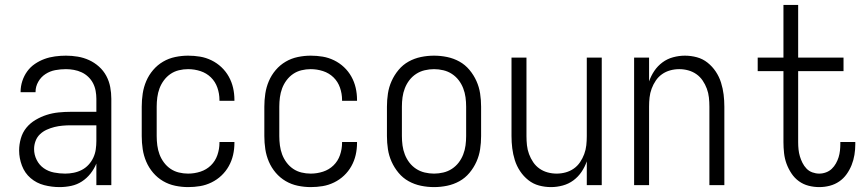

<svg xmlns="http://www.w3.org/2000/svg" viewBox="-20 -755 3540 783"><path d="M223 8Q191 8 160 0Q129 -8 105 -28.5Q81 -49 69.5 -79.5Q58 -110 58 -141Q58 -166 65 -190.5Q72 -215 87.5 -234Q103 -253 125 -266Q147 -279 170.5 -286.5Q194 -294 219 -296.5Q244 -299 268 -299H373V-352Q373 -368 370 -384.5Q367 -401 359.5 -415.5Q352 -430 340 -441.5Q328 -453 313 -460Q298 -467 281.5 -470Q265 -473 249 -473Q227 -473 205.5 -469Q184 -465 165.5 -453Q147 -441 136 -421.5Q125 -402 125 -381V-379H64V-381Q64 -403 71 -424.5Q78 -446 91 -464Q104 -482 122.5 -494.5Q141 -507 161.5 -514.5Q182 -522 204.5 -525Q227 -528 249 -528Q273 -528 297 -524Q321 -520 343 -510Q365 -500 383.5 -483.5Q402 -467 413.5 -445.5Q425 -424 429.5 -400Q434 -376 434 -352V0H373V-88Q364 -66 349 -47Q334 -28 314 -15Q294 -2 270.5 3Q247 8 223 8ZM246 -47Q263 -47 280.5 -50.5Q298 -54 313.5 -62Q329 -70 341 -83Q353 -96 360.5 -112Q368 -128 370.5 -145.5Q373 -163 373 -180V-244H268Q252 -244 235 -242.5Q218 -241 202 -237Q186 -233 170.5 -226Q155 -219 143 -207.5Q131 -196 125 -180Q119 -164 119 -147Q119 -124 129.5 -103Q140 -82 158.5 -69Q177 -56 200 -51.5Q223 -47 246 -47Z M747 8Q721 8 694.5 2.5Q668 -3 645 -16.5Q622 -30 604.5 -50.5Q587 -71 576.5 -95.5Q566 -120 562 -146.5Q558 -173 558 -200V-320Q558 -347 562 -373.5Q566 -400 576.5 -424.5Q587 -449 604.5 -469.5Q622 -490 645 -503.5Q668 -517 694.5 -522.5Q721 -528 747 -528Q772 -528 796 -524Q820 -520 842.5 -509Q865 -498 883 -481Q901 -464 913 -442.5Q925 -421 930.5 -397Q936 -373 936 -348V-344H875V-347Q875 -373 866.5 -397.5Q858 -422 840 -439.5Q822 -457 797.5 -465Q773 -473 747 -473Q728 -473 709.5 -468.5Q691 -464 675.5 -453.5Q660 -443 648.5 -427.5Q637 -412 630.5 -394.5Q624 -377 621.5 -358Q619 -339 619 -320V-200Q619 -181 621.5 -162Q624 -143 630.5 -125.5Q637 -108 648.5 -92.5Q660 -77 675.5 -66.5Q691 -56 709.5 -51.5Q728 -47 747 -47Q773 -47 797.5 -55Q822 -63 840 -80.5Q858 -98 866.5 -122.5Q875 -147 875 -173V-176H936V-172Q936 -147 930.5 -123Q925 -99 913 -77.5Q901 -56 883 -39Q865 -22 842.5 -11Q820 0 796 4Q772 8 747 8Z M1247 8Q1221 8 1194.5 2.5Q1168 -3 1145 -16.5Q1122 -30 1104.5 -50.5Q1087 -71 1076.5 -95.5Q1066 -120 1062 -146.5Q1058 -173 1058 -200V-320Q1058 -347 1062 -373.5Q1066 -400 1076.5 -424.5Q1087 -449 1104.5 -469.5Q1122 -490 1145 -503.5Q1168 -517 1194.5 -522.5Q1221 -528 1247 -528Q1272 -528 1296 -524Q1320 -520 1342.5 -509Q1365 -498 1383 -481Q1401 -464 1413 -442.5Q1425 -421 1430.5 -397Q1436 -373 1436 -348V-344H1375V-347Q1375 -373 1366.5 -397.5Q1358 -422 1340 -439.5Q1322 -457 1297.5 -465Q1273 -473 1247 -473Q1228 -473 1209.5 -468.5Q1191 -464 1175.5 -453.5Q1160 -443 1148.5 -427.5Q1137 -412 1130.5 -394.5Q1124 -377 1121.5 -358Q1119 -339 1119 -320V-200Q1119 -181 1121.5 -162Q1124 -143 1130.5 -125.5Q1137 -108 1148.5 -92.5Q1160 -77 1175.5 -66.5Q1191 -56 1209.5 -51.5Q1228 -47 1247 -47Q1273 -47 1297.5 -55Q1322 -63 1340 -80.5Q1358 -98 1366.5 -122.5Q1375 -147 1375 -173V-176H1436V-172Q1436 -147 1430.5 -123Q1425 -99 1413 -77.5Q1401 -56 1383 -39Q1365 -22 1342.5 -11Q1320 0 1296 4Q1272 8 1247 8Z M1750 8Q1723 8 1696.5 2.5Q1670 -3 1646.5 -16Q1623 -29 1605.5 -50Q1588 -71 1577 -95.5Q1566 -120 1562 -146.5Q1558 -173 1558 -200V-320Q1558 -347 1562 -373.5Q1566 -400 1577 -424.5Q1588 -449 1605.5 -470Q1623 -491 1646.5 -504Q1670 -517 1696.5 -522.5Q1723 -528 1750 -528Q1777 -528 1803.5 -522.5Q1830 -517 1853.5 -504Q1877 -491 1894.5 -470Q1912 -449 1923 -424.5Q1934 -400 1938 -373.5Q1942 -347 1942 -320V-200Q1942 -173 1938 -146.5Q1934 -120 1923 -95.5Q1912 -71 1894.5 -50Q1877 -29 1853.5 -16Q1830 -3 1803.5 2.5Q1777 8 1750 8ZM1750 -47Q1769 -47 1788 -51.5Q1807 -56 1823 -66.5Q1839 -77 1850.5 -92Q1862 -107 1869 -125Q1876 -143 1878.5 -162Q1881 -181 1881 -200V-320Q1881 -339 1878.5 -358Q1876 -377 1869 -395Q1862 -413 1850.5 -428Q1839 -443 1823 -453.5Q1807 -464 1788 -468.5Q1769 -473 1750 -473Q1731 -473 1712 -468.5Q1693 -464 1677 -453.5Q1661 -443 1649.5 -428Q1638 -413 1631 -395Q1624 -377 1621.5 -358Q1619 -339 1619 -320V-200Q1619 -181 1621.5 -162Q1624 -143 1631 -125Q1638 -107 1649.5 -92Q1661 -77 1677 -66.5Q1693 -56 1712 -51.5Q1731 -47 1750 -47Z M2227 8Q2202 8 2178 1.5Q2154 -5 2134.5 -20.5Q2115 -36 2101 -57Q2087 -78 2079.5 -102Q2072 -126 2069 -150.5Q2066 -175 2066 -200V-520H2127V-200Q2127 -181 2129 -162.5Q2131 -144 2137.5 -126.5Q2144 -109 2154.5 -93.5Q2165 -78 2180 -67.5Q2195 -57 2213 -52Q2231 -47 2250 -47Q2269 -47 2287 -52Q2305 -57 2320 -67.5Q2335 -78 2345.5 -93.5Q2356 -109 2362.5 -126.5Q2369 -144 2371 -162.5Q2373 -181 2373 -200V-520H2434V0H2373V-97Q2365 -74 2351.5 -54Q2338 -34 2318.5 -19.5Q2299 -5 2275 1.5Q2251 8 2227 8Z M2566 0V-520H2627V-423Q2635 -446 2648.5 -466Q2662 -486 2681.5 -500.5Q2701 -515 2725 -521.5Q2749 -528 2773 -528Q2798 -528 2822 -521.5Q2846 -515 2865.5 -499.5Q2885 -484 2899 -463Q2913 -442 2920.5 -418Q2928 -394 2931 -369.5Q2934 -345 2934 -320V0H2873V-320Q2873 -339 2871 -357.5Q2869 -376 2862.5 -393.5Q2856 -411 2845.5 -426.5Q2835 -442 2820 -452.5Q2805 -463 2787 -468Q2769 -473 2750 -473Q2731 -473 2713 -468Q2695 -463 2680 -452.5Q2665 -442 2654.5 -426.5Q2644 -411 2637.5 -393.5Q2631 -376 2629 -357.5Q2627 -339 2627 -320V0Z M3321 8Q3299 8 3277.5 2.5Q3256 -3 3238 -16Q3220 -29 3207.5 -48Q3195 -67 3187.5 -87.5Q3180 -108 3177.5 -130.5Q3175 -153 3175 -175V-465H3070V-520H3175V-735H3235V-520H3420V-465H3235V-175Q3235 -160 3236.5 -145.5Q3238 -131 3242 -117.5Q3246 -104 3252.5 -91Q3259 -78 3269 -67.5Q3279 -57 3293 -52Q3307 -47 3321 -47Q3335 -47 3348.5 -52Q3362 -57 3372 -66.5Q3382 -76 3389 -88.5Q3396 -101 3400 -114Q3404 -127 3405.5 -141Q3407 -155 3407 -169V-176H3468V-166Q3468 -145 3464.5 -123.5Q3461 -102 3453 -82Q3445 -62 3432.5 -44.5Q3420 -27 3402.5 -15Q3385 -3 3364 2.5Q3343 8 3321 8Z"/></svg>

Font: Iosevka Fixed Light
Style: Regular
Weight: 300
Monospace: yes
Designer: Belleve Invis
Foundry: Belleve Invis
Version: Version 32.3.0